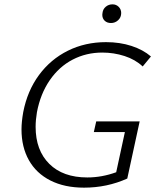

<svg xmlns="http://www.w3.org/2000/svg" viewBox="-20 -858 717 884"><path d="M451 -790Q451 -796 452 -799Q454 -816 467 -827Q480 -838 498 -838Q515 -838 526.5 -826.5Q538 -815 538 -798Q538 -778 524 -765Q510 -752 491 -752Q473 -752 462 -762.5Q451 -773 451 -790ZM150 -341Q144 -305 144 -274Q144 -166 207 -103.5Q270 -41 382 -41Q449 -41 515 -65L555 -250H412L423 -299H623L566 -36Q473 6 367 6Q277 6 212 -27Q147 -60 113 -120.5Q79 -181 79 -262Q79 -297 87 -342Q106 -440 159.5 -512.5Q213 -585 292.5 -624.5Q372 -664 468 -664Q532 -664 585.5 -646.5Q639 -629 675 -598L637 -552Q603 -584 553.5 -600Q504 -616 451 -616Q377 -616 314.5 -583.5Q252 -551 209 -488.5Q166 -426 150 -341Z"/></svg>

Font: Ysabeau Infant Semilight
Style: Italic
Weight: 300
Italic angle: -12°
Designer: Christian Thalmann (Catharsis Fonts)
Version: Version 0.003